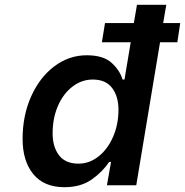

<svg xmlns="http://www.w3.org/2000/svg" viewBox="-20 -771 770 799"><path d="M718 -595H646L547 0H425L442 -97H434Q407 -56 361.5 -24Q316 8 248 8Q163 8 118.5 -46.5Q74 -101 74 -193Q74 -290 109.5 -369.5Q145 -449 206 -495Q267 -541 341 -541Q410 -541 444.5 -509.5Q479 -478 490 -440H498L524 -595H404L417 -675H537L550 -751H672L659 -675H730ZM473 -314Q473 -370 446.5 -405Q420 -440 366 -440Q320 -440 281.5 -410.5Q243 -381 221 -330Q199 -279 199 -216Q199 -160 225.5 -125Q252 -90 307 -90Q352 -90 390 -120Q428 -150 450.5 -201.5Q473 -253 473 -314Z"/></svg>

Font: Be Vietnam SemiBold
Style: Italic
Weight: 600
Italic angle: -9.556°
Designer: Gabriel Lam
Foundry: TypeRant
Version: Version 3.000